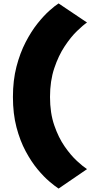

<svg xmlns="http://www.w3.org/2000/svg" viewBox="-20 -815 602 1121"><path d="M322 286Q302 273 269 245.2Q236 217.5 199.2 173.2Q162.5 129 129.8 68Q97 7 76.2 -72Q55.5 -151 55.5 -249Q55.5 -346 76.2 -426Q97 -506 129.8 -569Q162.5 -632 199.2 -678Q236 -724 269 -753.2Q302 -782.5 322 -795L488 -683.5Q465.5 -668.5 429.8 -634Q394 -599.5 357.8 -545Q321.5 -490.5 296.8 -416.5Q272 -342.5 272 -249Q272 -155.5 296.8 -83.5Q321.5 -11.5 357.8 40.5Q394 92.5 429.8 125.2Q465.5 158 488 172.5Z"/></svg>

Font: Anybody UltraExpanded ExtraBold
Style: Regular
Weight: 800
Width: 9
Designer: Tyler Finck
Foundry: Etcetera Type Company
Version: Version 1.010; ttfautohint (v1.8.3) -l 8 -r 50 -G 200 -x 14 